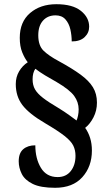

<svg xmlns="http://www.w3.org/2000/svg" viewBox="-20 -780 514 913"><path d="M242 113Q173 113 135.5 94.5Q98 76 83.5 47Q69 18 69 -13Q69 -52 90.5 -70.5Q112 -89 148 -89Q148 -26 174.5 18Q201 62 254 62Q294 62 316.5 33.5Q339 5 339 -39Q339 -66 328.5 -87.5Q318 -109 287 -133.5Q256 -158 193 -195Q118 -239 86.5 -280.5Q55 -322 55 -380Q55 -414 71 -441Q87 -468 112 -484Q97 -503 85.5 -531.5Q74 -560 74 -600Q74 -676 123 -718Q172 -760 248 -760Q325 -760 364.5 -728.5Q404 -697 404 -653Q404 -624 382.5 -603.5Q361 -583 321 -583Q321 -612 314.5 -640.5Q308 -669 291 -688Q274 -707 244 -707Q207 -707 184.5 -682Q162 -657 162 -612Q162 -563 187.5 -538.5Q213 -514 260 -489Q324 -454 363.5 -425Q403 -396 422 -365Q441 -334 441 -292Q441 -254 424.5 -222Q408 -190 385 -172Q400 -151 408.5 -124Q417 -97 417 -64Q417 12 371.5 62.5Q326 113 242 113ZM344 -207Q348 -216 351 -230Q354 -244 354 -260Q354 -294 333 -323.5Q312 -353 249 -390Q220 -406 194.5 -421.5Q169 -437 148 -453Q135 -434 135 -403Q135 -375 146.5 -355Q158 -335 184.5 -314.5Q211 -294 257 -267Q288 -248 308.5 -233Q329 -218 344 -207Z"/></svg>

Font: Noto Serif Lao Condensed
Style: Bold
Weight: 700
Width: 3
Designer: Monotype Design Team
Foundry: Monotype Imaging Inc.
Version: Version 2.003; ttfautohint (v1.8.4.7-5d5b)